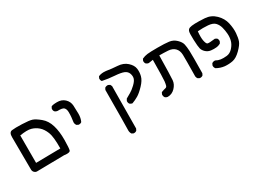

<svg xmlns="http://www.w3.org/2000/svg" viewBox="-27 -1015 2553 1882"><g transform="rotate(-30 1250.0 -73.5)"><path d="M85.9 109.4Q70.3 107.4 59.6 96.2Q48.8 85 46.9 69.3L44.9 -301.8Q43.9 -358.4 78.6 -363.3Q113.3 -368.2 193.8 -365.2Q274.4 -362.3 305.7 -351.6Q336.9 -340.8 385.7 -300.8Q434.6 -260.7 456.1 -189.5Q477.5 -118.2 476.6 -24.4Q475.6 69.3 468.8 91.3Q461.9 113.3 397.5 104.5ZM399.4 28.3Q401.4 -102.5 379.9 -156.2Q358.4 -210 324.7 -239.3Q291 -268.6 248.5 -280.3Q206.1 -292 123 -278.3V32.2Z M670.9 -83 651.4 -92.8Q639.6 -108.4 639.6 -127.9Q643.6 -155.3 646.5 -183.6Q649.4 -211.9 648.4 -242.2Q647.5 -272.5 632.3 -289.1Q617.2 -305.7 558.6 -303.7Q543 -305.7 531.2 -315.4Q519.5 -329.1 521.5 -350.6L531.2 -370.1Q543 -379.9 596.2 -380.9Q649.4 -381.8 683.6 -349.6Q717.8 -317.4 720.7 -270.5Q723.6 -223.6 723.6 -176.8Q723.6 -129.9 706.1 -92.8Q692.4 -81.1 670.9 -83Z M1095.7 259.8 1076.2 250Q1062.5 228.5 1064.5 201.2Q1066.4 173.8 1068.4 -247.1L1078.1 -266.6Q1093.8 -278.3 1115.2 -276.4L1134.8 -266.6L1144.5 -247.1L1140.6 230.5L1130.9 250Q1117.2 261.7 1095.7 259.8ZM1233.4 -1Q1217.8 -2.9 1206.1 -12.7Q1194.3 -26.4 1196.3 -47.9L1208 -69.3Q1235.4 -85 1262.7 -100.6Q1290 -116.2 1323.2 -147.5Q1356.4 -178.7 1364.3 -204.1Q1372.1 -229.5 1361.8 -259.8Q1351.6 -290 1319.8 -303.7Q1288.1 -317.4 1218.3 -322.3Q1148.4 -327.1 1082 -340.8Q1070.3 -354.5 1072.3 -376L1082 -395.5Q1119.1 -411.1 1167 -405.3Q1227.5 -395.5 1291 -391.6Q1354.5 -387.7 1395.5 -350.6Q1436.5 -313.5 1442.4 -272.5Q1448.2 -231.4 1437.5 -189.5Q1426.8 -147.5 1381.8 -100.6Q1336.9 -53.7 1303.7 -34.2Q1270.5 -14.6 1233.4 -1Z M1564.5 117.2Q1548.8 115.2 1537.1 105.5Q1525.4 89.8 1527.3 68.4L1537.1 47.9Q1568.4 36.1 1584 33.2Q1599.6 30.3 1604.5 15.6Q1609.4 1 1613.3 -30.3Q1617.2 -61.5 1619.1 -270.5L1568.4 -262.7Q1552.7 -264.6 1541 -274.4Q1529.3 -288.1 1531.2 -309.6L1541 -329.1Q1570.3 -342.8 1602.5 -346.7Q1634.8 -350.6 1717.3 -350.6Q1799.8 -350.6 1845.7 -344.7Q1891.6 -338.9 1924.8 -306.6Q1958 -274.4 1964.8 -244.1Q1971.7 -213.9 1974.1 -165.5Q1976.6 -117.2 1973.6 85.9L1963.9 105.5Q1950.2 117.2 1928.7 115.2L1909.2 105.5Q1899.4 93.8 1897.5 78.1Q1900.4 -117.2 1898.9 -165.5Q1897.5 -213.9 1870.1 -242.2Q1842.8 -270.5 1793.9 -273.4Q1745.1 -276.4 1695.3 -276.4Q1691.4 -43.9 1687.5 0Q1683.6 43.9 1648.4 80.6Q1613.3 117.2 1564.5 117.2Z M2199.2 136.7Q2150.4 130.9 2109.4 107.4Q2095.7 91.8 2097.7 70.3L2107.4 49.8Q2123 38.1 2144.5 40Q2169.9 54.7 2197.8 58.6Q2225.6 62.5 2264.6 58.6Q2303.7 54.7 2334 21Q2364.3 -12.7 2374 -48.8Q2383.8 -85 2380.9 -125Q2377.9 -165 2368.2 -201.2Q2358.4 -237.3 2335 -262.7Q2311.5 -288.1 2256.3 -292.5Q2201.2 -296.9 2140.6 -292Q2133.8 -223.6 2141.6 -186.5Q2149.4 -149.4 2161.6 -142.6Q2173.8 -135.7 2249 -145.5L2268.6 -135.7Q2280.3 -122.1 2278.3 -100.6L2268.6 -81.1Q2247.1 -67.4 2219.2 -64.5Q2191.4 -61.5 2159.2 -65.4Q2127 -69.3 2103.5 -90.8Q2080.1 -112.3 2073.2 -137.7Q2066.4 -163.1 2063.5 -240.2Q2060.5 -317.4 2067.4 -336.9Q2074.2 -356.4 2092.8 -363.3Q2111.3 -370.1 2153.3 -371.6Q2195.3 -373 2264.2 -368.7Q2333 -364.3 2382.8 -315.4Q2432.6 -266.6 2446.3 -204.1Q2460 -141.6 2456.1 -89.8Q2452.1 -38.1 2440.4 -4.9Q2428.7 28.3 2380.9 75.7Q2333 123 2290 131.8Q2247.1 140.6 2199.2 136.7Z"/></g></svg>

Font: NaikaiFont
Style: Regular-Lite
Weight: 400
Version: Version 1.67